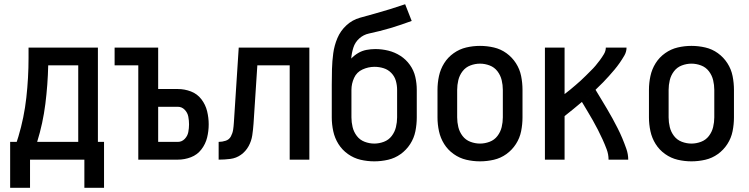

<svg xmlns="http://www.w3.org/2000/svg" viewBox="-20 -755 3540 908"><path d="M379 133H472V-84H443V-530H115V-481Q115 -387 104.5 -293Q94 -199 67 -109L59 -84H28V0H379ZM156 -84V-85Q183 -172 194.5 -263.5Q206 -355 208 -446H350V-84ZM28 133H122V0H28Z M634 0H821Q853 0 883 -11.5Q913 -23 932.5 -48.5Q952 -74 959.5 -104.5Q967 -135 967 -167Q967 -198 959.5 -229Q952 -260 932.5 -285.5Q913 -311 883 -322.5Q853 -334 821 -334H728V-530H522V-446H634ZM728 -84V-250H821Q840 -250 853.5 -236Q867 -222 870.5 -203.5Q874 -185 874 -167Q874 -149 870.5 -130.5Q867 -112 853.5 -98Q840 -84 821 -84Z M1014 0Q1042 0 1069.5 -3.5Q1097 -7 1119.5 -23Q1142 -39 1155.5 -63.5Q1169 -88 1173 -115Q1177 -142 1179 -170L1197 -446H1350V0H1443V-530H1109L1086 -175Q1085 -158 1082.5 -141.5Q1080 -125 1072 -110Q1064 -95 1047.5 -89.5Q1031 -84 1014 -84Z M1750 8Q1783 8 1815.5 0.5Q1848 -7 1875 -26.5Q1902 -46 1920 -74Q1938 -102 1944.5 -134.5Q1951 -167 1951 -200V-330Q1951 -361 1944 -391.5Q1937 -422 1918.5 -448Q1900 -474 1873.5 -491Q1847 -508 1816.5 -515.5Q1786 -523 1755 -523Q1734 -523 1713 -519Q1692 -515 1673.5 -504Q1655 -493 1641 -478Q1643 -504 1651 -529.5Q1659 -555 1679 -573Q1699 -591 1725 -596.5Q1751 -602 1776.5 -608.5Q1802 -615 1827.5 -622.5Q1853 -630 1877.5 -638.5Q1902 -647 1927 -656L1896 -735Q1861 -723 1825.5 -712Q1790 -701 1754 -691Q1718 -681 1682 -671Q1646 -661 1618 -635Q1590 -609 1575.5 -574.5Q1561 -540 1556 -503Q1551 -466 1550 -428.5Q1549 -391 1549 -354Q1549 -348 1549 -342Q1549 -336 1549 -330V-200Q1549 -167 1556 -134.5Q1563 -102 1580.5 -74Q1598 -46 1625.5 -26.5Q1653 -7 1685 0.5Q1717 8 1750 8ZM1750 -76Q1727 -76 1704.5 -84.5Q1682 -93 1667.5 -112Q1653 -131 1647.5 -154Q1642 -177 1642 -200V-330Q1642 -359 1654.5 -386.5Q1667 -414 1694.5 -426.5Q1722 -439 1751 -439Q1773 -439 1794 -432.5Q1815 -426 1830.5 -410Q1846 -394 1852 -373Q1858 -352 1858 -330V-200Q1858 -177 1852.5 -154Q1847 -131 1832.5 -112Q1818 -93 1795.5 -84.5Q1773 -76 1750 -76Z M2250 8Q2283 8 2315.5 0.5Q2348 -7 2375 -26.5Q2402 -46 2420 -74Q2438 -102 2444.5 -134.5Q2451 -167 2451 -200V-330Q2451 -363 2444.5 -395.5Q2438 -428 2420 -456Q2402 -484 2375 -503.5Q2348 -523 2315.5 -530.5Q2283 -538 2250 -538Q2217 -538 2185 -530.5Q2153 -523 2125.5 -503.5Q2098 -484 2080.5 -456Q2063 -428 2056 -395.5Q2049 -363 2049 -330V-200Q2049 -167 2056 -134.5Q2063 -102 2080.5 -74Q2098 -46 2125.5 -26.5Q2153 -7 2185 0.5Q2217 8 2250 8ZM2250 -76Q2227 -76 2204.5 -84.5Q2182 -93 2167.5 -112Q2153 -131 2147.5 -154Q2142 -177 2142 -200V-330Q2142 -353 2147.5 -376Q2153 -399 2167.5 -418Q2182 -437 2204.5 -445.5Q2227 -454 2250 -454Q2273 -454 2295.5 -445.5Q2318 -437 2332.5 -418Q2347 -399 2352.5 -376Q2358 -353 2358 -330V-200Q2358 -177 2352.5 -154Q2347 -131 2332.5 -112Q2318 -93 2295.5 -84.5Q2273 -76 2250 -76Z M2557 0H2650V-206Q2692 -239 2732 -273Q2745 -251 2758 -229.5Q2771 -208 2783.5 -186Q2796 -164 2807.5 -141.5Q2819 -119 2829.5 -96Q2840 -73 2849 -49Q2858 -25 2858 0H2951Q2951 -26 2942 -51.5Q2933 -77 2923 -101Q2913 -125 2901 -148.5Q2889 -172 2876.5 -195Q2864 -218 2850.5 -240.5Q2837 -263 2823.5 -285.5Q2810 -308 2796 -331L2793 -327L2803 -337Q2818 -351 2832 -365.5Q2846 -380 2859.5 -395Q2873 -410 2886 -425.5Q2899 -441 2910.5 -457.5Q2922 -474 2932.5 -492Q2943 -510 2943 -530H2845Q2845 -514 2836 -499Q2827 -484 2817 -470.5Q2807 -457 2796.5 -444.5Q2786 -432 2774 -420.5Q2762 -409 2750.5 -397Q2739 -385 2726.5 -374Q2714 -363 2701.5 -352Q2689 -341 2676 -330.5Q2663 -320 2650 -310V-530H2557ZM2780 -316 2788 -323 2785 -320ZM2767 -304 2776 -312 2774 -310ZM2752 -290 2764 -301 2763 -300Q2758 -295 2752 -290Z M3250 8Q3283 8 3315.5 0.5Q3348 -7 3375 -26.5Q3402 -46 3420 -74Q3438 -102 3444.5 -134.5Q3451 -167 3451 -200V-330Q3451 -363 3444.5 -395.5Q3438 -428 3420 -456Q3402 -484 3375 -503.5Q3348 -523 3315.5 -530.5Q3283 -538 3250 -538Q3217 -538 3185 -530.5Q3153 -523 3125.5 -503.5Q3098 -484 3080.5 -456Q3063 -428 3056 -395.5Q3049 -363 3049 -330V-200Q3049 -167 3056 -134.5Q3063 -102 3080.5 -74Q3098 -46 3125.5 -26.5Q3153 -7 3185 0.5Q3217 8 3250 8ZM3250 -76Q3227 -76 3204.5 -84.5Q3182 -93 3167.5 -112Q3153 -131 3147.5 -154Q3142 -177 3142 -200V-330Q3142 -353 3147.5 -376Q3153 -399 3167.5 -418Q3182 -437 3204.5 -445.5Q3227 -454 3250 -454Q3273 -454 3295.5 -445.5Q3318 -437 3332.5 -418Q3347 -399 3352.5 -376Q3358 -353 3358 -330V-200Q3358 -177 3352.5 -154Q3347 -131 3332.5 -112Q3318 -93 3295.5 -84.5Q3273 -76 3250 -76Z"/></svg>

Font: Iosevka SS08 Medium
Style: Regular
Weight: 500
Monospace: yes
Designer: Belleve Invis
Foundry: Belleve Invis
Version: Version 3.4.3; ttfautohint (v1.8.3)